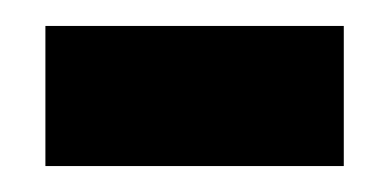

<svg xmlns="http://www.w3.org/2000/svg" viewBox="-20 -340 300 148"><path d="M15 -212V-320H245V-212Z"/></svg>

Font: Bricolage Grotesque 72pt SemiCondensed SemiBold
Style: Regular
Weight: 600
Width: 4
Designer: Mathieu Triay
Foundry: Atelier Triay
Version: Version 1.001;gftools[0.9.33.dev8+g029e19f]